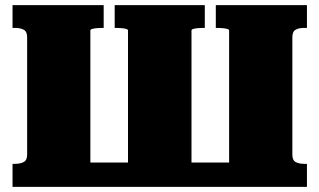

<svg xmlns="http://www.w3.org/2000/svg" viewBox="-20 -730 1248 750"><path d="M984 0H226V-95H984ZM1179 -710V-621H1168Q1148 -621 1135 -614Q1122 -607 1122 -585V-126Q1122 -104 1135 -97Q1148 -90 1168 -90H1179V0H875V-611Q875 -615 867.5 -617Q860 -619 850 -620Q840 -621 831 -621H823V-710ZM385 -710V-621H377Q368 -621 357.5 -620Q347 -619 340 -617Q333 -615 333 -611V0H29V-90H39Q59 -90 72.5 -97Q86 -104 86 -126V-585Q86 -607 72.5 -614Q59 -621 39 -621H29V-710ZM428 -710H780V-621H771Q762 -621 752 -620Q742 -619 735 -617Q728 -615 728 -611V0H480V-611Q480 -615 473 -617Q466 -619 456 -620Q446 -621 436 -621H428Z"/></svg>

Font: Roboto Serif Black
Style: Regular
Weight: 900
Designer: Greg Gazdowicz
Foundry: Commercial Type
Version: Version 1.008